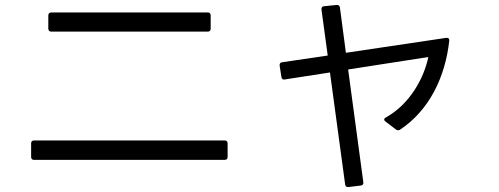

<svg xmlns="http://www.w3.org/2000/svg" viewBox="-20 -710 2005 771"><path d="M174 -595C174 -587 179 -583 186 -583H814C822 -583 826 -587 826 -595V-648C826 -656 822 -660 814 -660H186C179 -660 174 -656 174 -648ZM105 -80C105 -72 109 -68 117 -68H882C890 -68 894 -72 894 -80V-134C894 -142 890 -146 882 -146H117C109 -146 105 -142 105 -134Z M1366 31C1367 39 1372 42 1380 41L1429 35C1437 34 1440 29 1439 22L1378 -431L1700 -481C1683 -399 1628 -293 1529 -238C1521 -234 1521 -227 1528 -222L1570 -190C1575 -186 1580 -186 1586 -189C1704 -267 1768 -401 1784 -546C1785 -555 1780 -559 1772 -558L1369 -498L1345 -680C1344 -687 1339 -691 1331 -690L1281 -685C1273 -684 1270 -679 1271 -671L1296 -487L1113 -460C1105 -459 1102 -454 1103 -446L1110 -401C1111 -393 1116 -389 1124 -391L1305 -419Z"/></svg>

Font: LINE Seed JP App_OTF Regular
Style: Regular
Weight: 400
Designer: LY Corporation & Fontrix & Fontworks
Version: Version 1.002